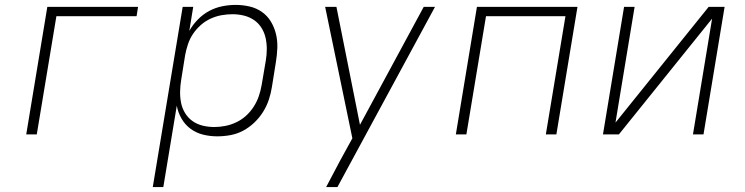

<svg xmlns="http://www.w3.org/2000/svg" viewBox="-20 -548 3040 783"><path d="M87 0 173 -520H543L537 -482H210L130 0Z M603 215 725 -520H768L752 -422Q766 -447 787 -468.5Q808 -490 833.5 -503.5Q859 -517 886.5 -522.5Q914 -528 941 -528Q970 -528 998 -521.5Q1026 -515 1048.5 -499Q1071 -483 1085 -459.5Q1099 -436 1105.5 -409Q1112 -382 1111 -353Q1110 -324 1105 -294L1089 -194Q1085 -168 1076.5 -142Q1068 -116 1053 -92Q1038 -68 1017 -48Q996 -28 971.5 -15Q947 -2 920 3Q893 8 866 8Q836 8 808 1Q780 -6 757.5 -22.5Q735 -39 720.5 -64Q706 -89 701 -117L646 215ZM854 -30Q876 -30 899 -34.5Q922 -39 944 -49.5Q966 -60 984 -76.5Q1002 -93 1015 -113.5Q1028 -134 1035.5 -156Q1043 -178 1047 -201L1064 -301Q1068 -325 1068 -348.5Q1068 -372 1063 -394Q1058 -416 1046 -435Q1034 -454 1015.5 -466.5Q997 -479 974.5 -484.5Q952 -490 928 -490Q906 -490 883.5 -486Q861 -482 839 -472Q817 -462 798.5 -445.5Q780 -429 767 -409.5Q754 -390 746.5 -367.5Q739 -345 735 -323L719 -223Q715 -199 714.5 -175Q714 -151 718.5 -128.5Q723 -106 735 -86.5Q747 -67 765.5 -54Q784 -41 807 -35.5Q830 -30 854 -30Z M1310 215Q1324 188 1338.5 161Q1353 134 1367 107L1417 16L1306 -520H1352L1448 -39L1708 -520H1754L1356 215Z M1839 0 1925 -520H2335L2249 0H2206L2286 -482H1962L1882 0Z M2439 0 2525 -520H2568L2490 -48L2870 -520H2935L2849 0H2806L2884 -472L2504 0Z"/></svg>

Font: Iosevka Aile XLt Obl
Style: Regular
Weight: 200
Italic angle: -9°
Designer: Belleve Invis
Foundry: Belleve Invis
Version: Version 31.1.0; ttfautohint (v1.8.4)